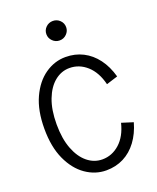

<svg xmlns="http://www.w3.org/2000/svg" viewBox="-170 -1040 940 1150"><g transform="rotate(-20 300.0 -464.5)"><path d="M306 11Q236 11 175.5 -31Q115 -73 78 -153.5Q41 -234 41 -350Q41 -466 78 -546.5Q115 -627 175.5 -669Q236 -711 306 -711Q367 -711 417 -685.5Q467 -660 503 -612Q539 -564 558 -496L485 -473Q465 -554 416.5 -597.5Q368 -641 306 -641Q254 -641 211.5 -606.5Q169 -572 144 -507Q119 -442 119 -350Q119 -258 144 -193Q169 -128 211.5 -93.5Q254 -59 306 -59Q368 -59 416.5 -102.5Q465 -146 485 -227L558 -204Q539 -137 503 -88.5Q467 -40 417 -14.5Q367 11 306 11ZM309 -816Q283 -816 264.5 -834.5Q246 -853 246 -878Q246 -904 264.5 -922Q283 -940 309 -940Q335 -940 353.5 -922Q372 -904 372 -878Q372 -853 353.5 -834.5Q335 -816 309 -816Z"/></g></svg>

Font: Red Hat Mono
Style: Regular
Weight: 400
Designer: Pentagram, MCKL
Foundry: Pentagram, MCKL
Version: Version 1.023